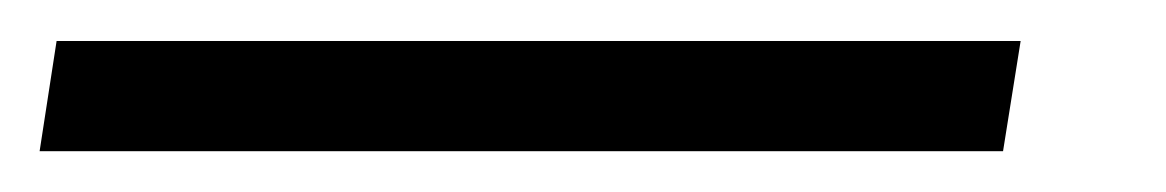

<svg xmlns="http://www.w3.org/2000/svg" viewBox="-82 50 577 95"><path d="M423 70.3 414.3 124.8H-62.4L-54 70.3Z"/></svg>

Font: Bitter Thin
Style: Italic
Weight: 100
Italic angle: -9°
Designer: Sol Matas, and Bitter project Authors
Foundry: Sol Matas
Version: Version 2.002